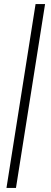

<svg xmlns="http://www.w3.org/2000/svg" viewBox="-20 -750 251 950"><path d="M12 180 156 -730H203L59 180Z"/></svg>

Font: MuseoModerno Thin ExtraLight
Style: Italic
Weight: 250
Italic angle: -9°
Version: Version 1.003